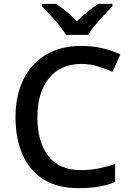

<svg xmlns="http://www.w3.org/2000/svg" viewBox="-20 -961 673 991"><path d="M400 -631Q293 -631 233 -557.5Q173 -484 173 -356Q173 -229 229 -156Q285 -83 399 -83Q445 -83 487.5 -91.5Q530 -100 574 -114V-21Q532 -5 488.5 2.5Q445 10 386 10Q276 10 204 -35.5Q132 -81 96 -163.5Q60 -246 60 -357Q60 -465 99.5 -548Q139 -631 215 -677.5Q291 -724 401 -724Q455 -724 506.5 -712.5Q558 -701 601 -680L561 -590Q526 -606 485.5 -618.5Q445 -631 400 -631ZM321 -781Q307 -804 285 -831Q263 -858 239 -883.5Q215 -909 197 -928V-941H269Q295 -924 323.5 -901Q352 -878 377 -851Q404 -878 432.5 -901Q461 -924 487 -941H560V-928Q542 -909 517.5 -883.5Q493 -858 470.5 -831Q448 -804 435 -781Z"/></svg>

Font: Noto Sans Sinhala UI Medium
Style: Regular
Weight: 500
Designer: Jelle Bosma - Monotype Design Team
Foundry: Monotype Imaging Inc.
Version: Version 2.006; ttfautohint (v1.8.4.7-5d5b)